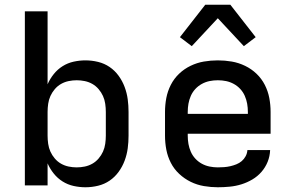

<svg xmlns="http://www.w3.org/2000/svg" viewBox="-20 -783 1240 811"><path d="M341 8Q316 8 291 2.5Q266 -3 244.5 -16.5Q223 -30 207 -50Q191 -70 181 -93V0H85V-735H181V-427Q191 -450 207 -470Q223 -490 244.5 -503.5Q266 -517 291 -522.5Q316 -528 341 -528Q368 -528 394.5 -521.5Q421 -515 443 -500Q465 -485 481 -463Q497 -441 506.5 -415.5Q516 -390 519.5 -363.5Q523 -337 523 -310V-210Q523 -183 519.5 -156.5Q516 -130 506.5 -104.5Q497 -79 481 -57Q465 -35 443 -20Q421 -5 394.5 1.5Q368 8 341 8ZM304 -76Q321 -76 338 -79.5Q355 -83 370 -91.5Q385 -100 396.5 -113.5Q408 -127 415 -142.5Q422 -158 424.5 -175.5Q427 -193 427 -210V-310Q427 -327 424.5 -344.5Q422 -362 415 -377.5Q408 -393 396.5 -406.5Q385 -420 370 -428.5Q355 -437 338 -440.5Q321 -444 304 -444Q287 -444 270 -440.5Q253 -437 238 -428.5Q223 -420 211.5 -406.5Q200 -393 193 -377.5Q186 -362 183.5 -344.5Q181 -327 181 -310V-210Q181 -193 183.5 -175.5Q186 -158 193 -142.5Q200 -127 211.5 -113.5Q223 -100 238 -91.5Q253 -83 270 -79.5Q287 -76 304 -76Z M900 8Q871 8 841.5 3Q812 -2 785.5 -15Q759 -28 737 -48.5Q715 -69 701.5 -95.5Q688 -122 682.5 -151Q677 -180 677 -210V-310Q677 -340 682.5 -369Q688 -398 701.5 -424.5Q715 -451 736.5 -471.5Q758 -492 785 -505Q812 -518 841 -523Q870 -528 900 -528Q930 -528 959 -523Q988 -518 1015 -505Q1042 -492 1063.5 -471.5Q1085 -451 1098.5 -424.5Q1112 -398 1117.5 -369Q1123 -340 1123 -310V-218H773V-210Q773 -192 776 -175Q779 -158 786 -142Q793 -126 805 -113Q817 -100 832.5 -91.5Q848 -83 865.5 -79.5Q883 -76 900 -76Q913 -76 926.5 -77Q940 -78 953 -81Q966 -84 978.5 -89Q991 -94 1001 -102.5Q1011 -111 1017.5 -123Q1024 -135 1025 -149H1121Q1120 -123 1110.5 -99.5Q1101 -76 1084.5 -57Q1068 -38 1046 -25Q1024 -12 1000 -4.5Q976 3 950.5 5.5Q925 8 900 8ZM773 -302H1027V-310Q1027 -328 1024 -345Q1021 -362 1014 -378Q1007 -394 995 -407Q983 -420 967.5 -428.5Q952 -437 935 -440.5Q918 -444 900 -444Q882 -444 865 -440.5Q848 -437 832.5 -428.5Q817 -420 805 -407Q793 -394 786 -378Q779 -362 776 -345Q773 -328 773 -310ZM790 -588 740 -626 847 -763H953L1060 -626L1010 -588L900 -706Z"/></svg>

Font: Iosevka Fixed Curly Md Ex
Style: Regular
Weight: 500
Width: 7
Monospace: yes
Designer: Belleve Invis
Foundry: Belleve Invis
Version: Version 30.1.2